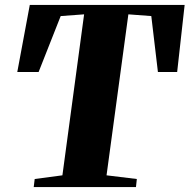

<svg xmlns="http://www.w3.org/2000/svg" viewBox="-20 -763 773 783"><path d="M117.5 0 121.5 -33 234.5 -48 323 -704.5 227.5 -697.5 137.5 -469.5H50.5L101.5 -743H733L702.5 -469.5H624L597 -697.5L503.5 -704.5L414.5 -48L538 -33L534.5 0Z"/></svg>

Font: Merriweather 96pt Black
Style: Italic
Weight: 900
Italic angle: -7.8°
Version: Version 2.101